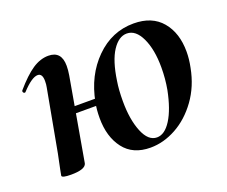

<svg xmlns="http://www.w3.org/2000/svg" viewBox="-78 -516 764 647"><g transform="rotate(-20 304.0 -192.5)"><path d="M235 -138Q235 -169 240 -193Q257 -284 315 -341.5Q373 -399 451 -399Q517 -399 552 -357.5Q587 -316 587 -249Q587 -222 581 -193Q569 -130 535 -83Q501 -36 455.5 -11Q410 14 363 14Q300 14 267.5 -28.5Q235 -71 235 -138ZM47 0 51 -21Q61 -68 62 -74L103 -297Q105 -306 105 -319Q105 -346 88 -346Q67 -346 30 -306Q29 -305 27 -305Q24 -305 22 -308.5Q20 -312 22 -315Q58 -357 86.5 -376Q115 -395 144 -395Q191 -395 191 -342Q191 -327 188 -309L136 -12Q131 8 80 8Q47 8 47 0ZM120 -205H289L284 -181H117ZM482 -149Q489 -187 489 -228Q489 -292 469.5 -333.5Q450 -375 418 -375Q389 -375 366 -340Q343 -305 333 -236Q328 -206 328 -165Q328 -99 346 -55Q364 -11 395 -11Q423 -11 446 -47.5Q469 -84 482 -149Z"/></g></svg>

Font: Cormorant Garamond
Style: Bold Italic
Weight: 700
Italic angle: -10°
Designer: Christian Thalmann (Catharsis Fonts)
Foundry: Catharsis Fonts
Version: Version 4.000